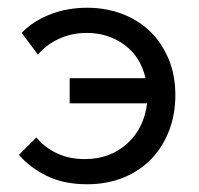

<svg xmlns="http://www.w3.org/2000/svg" viewBox="-20 -468 515 496"><path d="M160 -266H356Q343 -322 301 -352.5Q259 -383 204 -383Q166 -383 133 -368Q100 -353 78 -327L36 -383Q66 -414 110 -431Q154 -448 205 -448Q253 -448 294.5 -432.5Q336 -417 366.5 -388Q397 -359 415 -317Q433 -275 433 -222Q433 -173 417 -131Q401 -89 371.5 -58Q342 -27 299.5 -9.5Q257 8 205 8Q145 8 101 -13.5Q57 -35 29 -68L74 -113Q94 -88 126 -72.5Q158 -57 199 -57Q264 -57 308 -96.5Q352 -136 360 -201H160Z"/></svg>

Font: Tilda Sans
Style: Regular
Weight: 400
Designer: ParaType Ltd
Foundry: ParaType Ltd
Version: Version 1.009